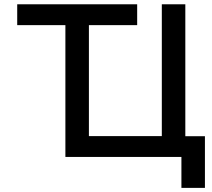

<svg xmlns="http://www.w3.org/2000/svg" viewBox="-20 -743 1006 909"><path d="M289.6 0V-624H61.5V-722.7H629.4V-624H400.9V-98.6H746.1V-722.7H857.4V-98.1H950.2V146.5H838.9V0Z"/></svg>

Font: Giphurs Medium
Style: Regular
Weight: 500
Version: Version 0.920; ttfautohint (v1.8.4.7-5d5b)